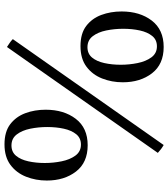

<svg xmlns="http://www.w3.org/2000/svg" viewBox="33 -772 748 854"><g transform="rotate(-90 407.0 -345.0)"><path d="M346 -516Q346 -435 305.5 -382Q265 -329 188 -329Q111 -329 71 -381Q31 -433 31 -511Q31 -560 48 -603Q65 -646 100.5 -672.5Q136 -699 192 -699Q248 -699 281.5 -673.5Q315 -648 330.5 -606.5Q346 -565 346 -516ZM187 -668Q158 -668 141 -647.5Q124 -627 116.5 -593Q109 -559 109 -520Q109 -482 116.5 -445Q124 -408 142 -383.5Q160 -359 191 -359Q220 -359 237 -380Q254 -401 261.5 -435Q269 -469 269 -509Q269 -548 261.5 -584.5Q254 -621 236 -644.5Q218 -668 187 -668ZM660 -662 189 9Q171 -1 154 -17L625 -688Q634 -682 643 -676Q652 -670 660 -662ZM783 -178Q783 -97 742.5 -44Q702 9 625 9Q548 9 508 -43Q468 -95 468 -173Q468 -222 485 -265Q502 -308 537.5 -334.5Q573 -361 629 -361Q685 -361 718.5 -335.5Q752 -310 767.5 -268.5Q783 -227 783 -178ZM624 -330Q595 -330 578 -309.5Q561 -289 553.5 -255Q546 -221 546 -182Q546 -144 553.5 -107Q561 -70 579 -45.5Q597 -21 628 -21Q657 -21 674 -42Q691 -63 698.5 -97Q706 -131 706 -171Q706 -210 698.5 -246.5Q691 -283 673 -306.5Q655 -330 624 -330Z"/></g></svg>

Font: Tiro Devanagari Sanskrit
Style: Regular
Weight: 400
Designer: Devanagari: John Hudson & Fiona Ross. Latin: John Hudson.
Foundry: Tiro Typeworks Ltd.
Version: Version 1.52